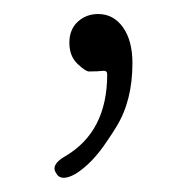

<svg xmlns="http://www.w3.org/2000/svg" viewBox="-20 -95 271 274"><path d="M88 153Q67 165 60 152Q52 140 73 128Q133 93 133 11Q133 6 128 6Q120 7 107 7Q102 7 90.5 -4Q79 -15 79 -34Q79 -53 91 -64Q103 -75 120 -75Q142 -75 155.5 -56Q169 -37 169 -5Q169 49 146 86Q140 96 133 106Q112 138 88 153Z"/></svg>

Font: Resource Han Rounded JP ExtraLight
Style: Regular
Weight: 250
Designer: Cyano Hao (round all glyphs); Ryoko NISHIZUKA 西塚涼子 (kana, bopomofo & ideographs); Paul D. Hunt (Latin, Greek & Cyrillic)
Foundry: Cyano Hao
Version: 0.990